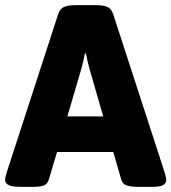

<svg xmlns="http://www.w3.org/2000/svg" viewBox="-25 -722 664 744"><path d="M53 2Q21 2 8 -5Q-5 -12 -5 -24Q-5 -31 -3 -39.5Q-1 -48 2 -57L200 -666Q207 -688 223 -695Q239 -702 267 -702H347Q376 -702 391.5 -695Q407 -688 414 -666L612 -57Q615 -48 617 -39.5Q619 -31 619 -24Q619 -12 607.5 -5Q596 2 566 2H508Q482 2 465.5 -3.5Q449 -9 444 -29L414 -133H196L165 -29Q160 -10 146.5 -4Q133 2 106 2ZM289 -451 236 -271H375L323 -451Q314 -482 308 -515H304Q298 -482 289 -451Z"/></svg>

Font: Asap ExtraBold
Style: Regular
Weight: 800
Designer: Pablo Cosgaya
Foundry: Omnibus-Type
Version: Version 3.001; ttfautohint (v1.8.4.7-5d5b)